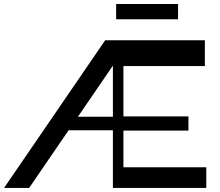

<svg xmlns="http://www.w3.org/2000/svg" viewBox="-20 -929 1085 949"><path d="M567.9 -602.6V-730H992.6V-602.6ZM538 0V-730H590V0ZM0 0 499.9 -730H623.9L124 0ZM567.9 0V-102.3H999.6V0ZM577.1 -283.6V-353.6H911.4V-283.6ZM272.6 -285.2 296 -351.9H547.8V-285.2ZM554 -833.9V-909.1H860V-833.9Z"/></svg>

Font: Savate ExtraLight
Style: Regular
Weight: 200
Designer: Max Esnée
Foundry: Plomb Type
Version: Version 2.000